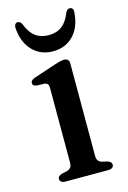

<svg xmlns="http://www.w3.org/2000/svg" viewBox="-106 -722 514 774"><g transform="rotate(-15 151.0 -335.0)"><path d="M210.5 -455V-69Q210.5 -56 215.8 -49.2Q221 -42.5 230.5 -39.5L252.5 -34.5Q261 -32 265.5 -27.5Q270 -23 270 -16.5Q270 -9 264 -4.5Q258 0 247.5 0H67.5Q57.5 0 51.5 -4.5Q45.5 -9 45.5 -16.5Q45.5 -23 50 -27.2Q54.5 -31.5 62 -34L86 -39.5Q95.5 -42.5 100.8 -49Q106 -55.5 106 -69V-380.5Q106 -392 102 -396.8Q98 -401.5 89.5 -403L56 -404Q47.5 -405.5 43.8 -409Q40 -412.5 40 -418.5Q40 -424.5 44.5 -429Q49 -433.5 59.5 -437L151 -467.5Q165 -472 173.5 -474Q182 -476 190 -476Q199.5 -476 205 -470.5Q210.5 -465 210.5 -455ZM157 -587.5Q190 -587.5 212.2 -604.5Q234.5 -621.5 248.5 -658Q255.5 -670.5 265 -670.5Q272.5 -670.5 276.8 -665Q281 -659.5 279.5 -649.5Q275.5 -589 242.2 -554.5Q209 -520 157 -520Q105.5 -520 72 -554.5Q38.5 -589 34 -649.5Q33.5 -659.5 37.5 -665Q41.5 -670.5 48.5 -670.5Q58.5 -670.5 65 -658Q79.5 -620.5 102 -604Q124.5 -587.5 157 -587.5Z"/></g></svg>

Font: Fraunces 12pt
Style: Regular
Weight: 400
Version: Version 1.000;[b76b70a41]